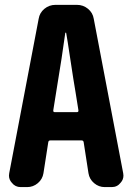

<svg xmlns="http://www.w3.org/2000/svg" viewBox="-20 -763 540 783"><path d="M197.3 -313.5Q196.3 -305.7 203.1 -305.7H293.9Q300.8 -305.7 299.8 -313.5L288.1 -386.7Q280.3 -431.6 267.1 -519.5Q253.9 -607.4 250 -627.9Q250 -629.9 248 -629.9Q246.1 -629.9 246.1 -627.9Q234.4 -540 209 -386.7ZM407.2 0Q382.8 0 363.8 -16.1Q344.7 -32.2 340.8 -56.6L321.3 -182.6Q320.3 -190.4 312.5 -190.4H185.5Q177.7 -190.4 176.8 -182.6L157.2 -56.6Q153.3 -32.2 134.3 -16.1Q115.2 0 90.8 0H64.5Q42 0 28.3 -17.6Q16.6 -30.3 16.6 -46.9Q16.6 -51.8 17.6 -56.6L137.7 -686.5Q141.6 -710.9 161.1 -727.1Q180.7 -743.2 206.1 -743.2H293.9Q319.3 -743.2 338.9 -727.1Q358.4 -710.9 362.3 -686.5L482.4 -56.6Q483.4 -51.8 483.4 -46.9Q483.4 -30.3 471.7 -17.6Q458 0 435.5 0Z"/></svg>

Font: Gen Jyuu Gothic Monospace Bold
Style: Bold
Weight: 700
Designer: [Source Han Sans]
Ryoko NISHIZUKA  (kana & ideographs); Paul D. Hunt (Latin, Greek & Cyrillic); Wenlong ZHANG  (bopomofo
Version: Version 1.002.20150607